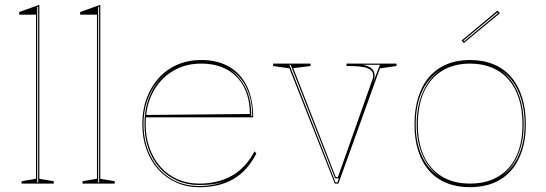

<svg xmlns="http://www.w3.org/2000/svg" viewBox="-20 -765 2276 800"><path d="M144 -20 204 -10V0H70V-10L130 -20V-704H60V-715L144 -745ZM135 -5H139V-737L135 -735Z M398 -20 458 -10V0H324V-10L384 -20V-704H314V-715L398 -745ZM389 -5H393V-737L389 -735Z M818 -515Q887 -515 935.5 -486.5Q984 -458 1009.5 -404.5Q1035 -351 1035 -276H587V-286L1021 -290Q1021 -355 996.5 -402Q972 -449 927 -474.5Q882 -500 818 -500Q751 -500 698.5 -468Q646 -436 616.5 -379Q587 -322 587 -248Q587 -193 603.5 -147.5Q620 -102 649.5 -69Q679 -36 720 -18Q761 0 810 0Q850 0 884.5 -8.5Q919 -17 947.5 -33.5Q976 -50 999.5 -75.5Q1023 -101 1041 -135L1048 -125Q1030 -90 1006.5 -63.5Q983 -37 953.5 -19.5Q924 -2 888 6.5Q852 15 810 15Q758 15 714.5 -4.5Q671 -24 639.5 -59Q608 -94 590.5 -142Q573 -190 573 -248Q573 -307 591 -355.5Q609 -404 641.5 -440Q674 -476 719 -495.5Q764 -515 818 -515ZM578 -248Q578 -173 607.5 -114.5Q637 -56 689 -23Q741 10 810 10Q843 10 872 4Q901 -2 921 -12Q902 -3 873.5 1.5Q845 6 810 6Q760 6 718 -12.5Q676 -31 645.5 -65Q615 -99 598.5 -145.5Q582 -192 582 -248Q582 -325 613 -385Q644 -445 698 -476Q661 -455 634 -421Q607 -387 592.5 -343.5Q578 -300 578 -248ZM1027 -281H1031Q1031 -331 1019 -368.5Q1007 -406 986.5 -432.5Q966 -459 938 -476Q977 -448 1002 -401Q1027 -354 1027 -281Z M1375 0 1186 -480 1118 -490V-500H1274V-490L1202 -481L1379 -27H1388L1533 -437Q1534 -439 1534.5 -442.5Q1535 -446 1535 -449Q1535 -461 1529.5 -468.5Q1524 -476 1511 -481Q1498 -486 1476.5 -488Q1455 -490 1424 -490V-500H1632V-490L1563 -480L1390 0ZM1378 -5H1386L1392 -22H1376L1191 -495H1186ZM1492 -495Q1508 -492 1519 -486Q1530 -480 1535.5 -471Q1541 -462 1541 -449Q1541 -444 1539 -436.5Q1537 -429 1534 -420L1563 -495Z M1938 -515Q1993 -515 2036.5 -497Q2080 -479 2110 -444Q2140 -409 2155.5 -359Q2171 -309 2171 -246Q2171 -185 2155 -136.5Q2139 -88 2109 -54Q2079 -20 2036 -2.5Q1993 15 1938 15Q1884 15 1841 -2.5Q1798 -20 1768 -54Q1738 -88 1722.5 -136.5Q1707 -185 1707 -246Q1707 -309 1722.5 -359Q1738 -409 1768 -444Q1798 -479 1841 -497Q1884 -515 1938 -515ZM1939 -500Q1871 -500 1822 -470Q1773 -440 1747 -383Q1721 -326 1721 -246Q1721 -188 1735.5 -142.5Q1750 -97 1778.5 -65Q1807 -33 1847 -16.5Q1887 0 1938 0Q1990 0 2030.5 -16.5Q2071 -33 2099.5 -65Q2128 -97 2142.5 -142.5Q2157 -188 2157 -246Q2157 -306 2142.5 -353Q2128 -400 2099.5 -433Q2071 -466 2030.5 -483Q1990 -500 1939 -500ZM1712 -246Q1712 -194 1724.5 -151.5Q1737 -109 1759.5 -78Q1782 -47 1813 -27Q1784 -48 1762 -79.5Q1740 -111 1728 -153Q1716 -195 1716 -246Q1716 -301 1729 -345.5Q1742 -390 1765 -423Q1788 -456 1819 -476Q1787 -457 1762.5 -424.5Q1738 -392 1725 -347.5Q1712 -303 1712 -246ZM2166 -246Q2166 -302 2153.5 -346Q2141 -390 2118 -422.5Q2095 -455 2063 -474Q2093 -454 2115.5 -421Q2138 -388 2150 -344Q2162 -300 2162 -246Q2162 -196 2150.5 -154.5Q2139 -113 2118 -81.5Q2097 -50 2068 -29Q2098 -49 2120 -80Q2142 -111 2154 -153Q2166 -195 2166 -246ZM1913 -586 1903 -596 2053 -721 2063 -710ZM1911 -596 1914 -593 2055 -710 2052 -713Z"/></svg>

Font: Kalnia Glaze Thin
Style: Regular
Weight: 100
Version: Version 1.110